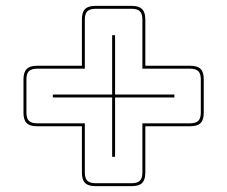

<svg xmlns="http://www.w3.org/2000/svg" viewBox="-20 -687 774 654"><path d="M305 -53Q280 -53 269.5 -64Q259 -75 259 -99V-257H106Q82 -257 71 -267.5Q60 -278 60 -303V-417Q60 -441 71 -452Q82 -463 106 -463H259V-621Q259 -645 269.5 -656Q280 -667 305 -667H429Q453 -667 464 -656Q475 -645 475 -621V-463H628Q652 -463 663 -452.5Q674 -442 674 -417V-303Q674 -278 663 -267.5Q652 -257 628 -257H475V-99Q475 -75 464.5 -64Q454 -53 429 -53ZM465 -99V-267H628Q647 -267 655.5 -275.5Q664 -284 664 -303V-417Q664 -436 655.5 -444.5Q647 -453 628 -453H465V-621Q465 -640 456.5 -648.5Q448 -657 429 -657H305Q286 -657 277.5 -648.5Q269 -640 269 -621V-453H106Q87 -453 78.5 -444.5Q70 -436 70 -417V-303Q70 -284 78.5 -275.5Q87 -267 106 -267H269V-99Q269 -80 277.5 -71.5Q286 -63 305 -63H429Q448 -63 456.5 -71.5Q465 -80 465 -99ZM362 -153V-355H160V-365H362V-567H372V-365H574V-355H372V-153Z"/></svg>

Font: Bungee Outline
Style: Regular
Weight: 400
Designer: David Jonathan Ross
Foundry: David Jonathan Ross
Version: Version 1.000;PS 1.0;hotconv 1.0.72;makeotf.lib2.5.5900